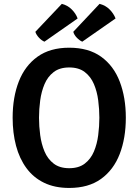

<svg xmlns="http://www.w3.org/2000/svg" viewBox="-20 -938 702 972"><path d="M177.5 -342Q177.5 -299 183.5 -254Q189.5 -209 205.5 -171Q221.5 -133 251.8 -109.8Q282 -86.5 330.5 -86.5Q379 -86.5 409.2 -109.8Q439.5 -133 455.5 -171Q471.5 -209 477.2 -254Q483 -299 483 -342Q483 -385 477.2 -429.8Q471.5 -474.5 455.5 -512.2Q439.5 -550 409.2 -573.2Q379 -596.5 330.5 -596.5Q282 -596.5 251.8 -573.2Q221.5 -550 205.5 -512.2Q189.5 -474.5 183.5 -429.8Q177.5 -385 177.5 -342ZM44 -342Q44 -445.5 75.2 -525.5Q106.5 -605.5 170 -651Q233.5 -696.5 330.5 -696.5Q428.5 -696.5 492 -650.8Q555.5 -605 586.2 -524.8Q617 -444.5 617 -342Q617 -238.5 586 -158.2Q555 -78 491.5 -32.2Q428 13.5 330.5 13.5Q257 13.5 203 -12.8Q149 -39 113.8 -87Q78.5 -135 61.2 -200Q44 -265 44 -342ZM484 -918.5Q514 -911 534.8 -890.2Q555.5 -869.5 565 -844.5L396.5 -727Q382.5 -733 368.8 -747.2Q355 -761.5 351 -777ZM293 -918.5Q322.5 -911 343.2 -890.2Q364 -869.5 373 -844.5L205 -727Q190.5 -733 177 -747.5Q163.5 -762 159 -777Z"/></svg>

Font: Signika Negative Light SemiBold
Style: Regular
Weight: 600
Version: Version 2.001